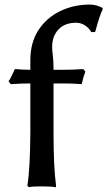

<svg xmlns="http://www.w3.org/2000/svg" viewBox="-20 -794 461 825"><path d="M16.6 -445.3Q24.4 -453.1 43 -495.1L43.9 -497.1H47.9Q78.1 -494.1 110.4 -494.1V-535.2Q110.4 -610.4 144.5 -663.6Q178.7 -716.8 237.3 -745.6Q295.9 -774.4 366.2 -774.4Q393.6 -774.4 420.9 -759.8V-752.9Q408.2 -728.5 389.6 -659.2L388.7 -656.2H372.1Q363.3 -672.9 345.7 -684.6Q328.1 -696.3 306.6 -696.3Q258.8 -696.3 231.4 -667.5Q204.1 -638.7 204.1 -592.8Q204.1 -577.1 207 -554.7Q210 -532.2 210 -501V-494.1H254.9Q293.9 -494.1 335.9 -497.1H337.9L346.7 -486.3L337.9 -460L331.1 -432.6H328.1Q294.9 -435.5 245.1 -435.5H210V-225.6Q210 -76.2 220.7 2V10.7Q201.2 6.8 160.2 6.8Q121.1 6.8 106.4 9.8H103.5L97.7 3.9V2Q109.4 -67.4 110.4 -225.6V-435.5Q73.2 -435.5 28.3 -432.6H26.4Z"/></svg>

Font: GenEi LateMin v2
Style: Medium
Weight: 500
Designer: o_tamon (Modified)
Foundry: o_tamon / Adobe Systems Incorporated / FONT 910 / Philipp H. Poll
Version: Version 2.1;Original Version 1.004